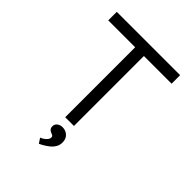

<svg xmlns="http://www.w3.org/2000/svg" viewBox="-257 -837 1211 1211"><g transform="rotate(45 348.0 -232.0)"><path d="M306 0V-624H66V-700H631V-624H384V0ZM307 236 285 203Q300 197 311 188.5Q322 180 328.5 171Q335 162 335 153Q335 143 329 139Q323 135 314 132Q304 129 296.5 120.5Q289 112 289 97Q289 79 303.5 67.5Q318 56 339 56Q367 56 387 74Q407 92 407 125Q407 145 398.5 162Q390 179 375.5 192Q361 205 343.5 216Q326 227 307 236Z"/></g></svg>

Font: Lexend Giga Light
Style: Regular
Weight: 300
Version: Version 1.007